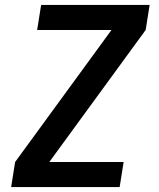

<svg xmlns="http://www.w3.org/2000/svg" viewBox="-20 -755 640 775"><path d="M25 0 41 -101 430 -634H130L146 -735H584L568 -634L179 -101H479L463 0Z"/></svg>

Font: Iosevka Extended Oblique
Style: Bold
Weight: 700
Width: 7
Italic angle: -9°
Monospace: yes
Designer: Belleve Invis
Foundry: Belleve Invis
Version: Version 32.5.0; ttfautohint (v1.8.4)